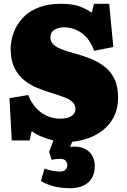

<svg xmlns="http://www.w3.org/2000/svg" viewBox="-20 -735 668 1013"><path d="M353 258Q298 258 257 246Q216 234 196 220L215 154Q238 163 258.5 166.5Q279 170 295 170Q316 170 325.5 160.5Q335 151 335 135Q335 123 326.5 113Q318 103 294 103Q283 103 272.5 104.5Q262 106 253 109L239 66L262 6Q228 -2 198.5 -14.5Q169 -27 147 -43L136 6H42L30 -217L129 -234Q138 -209 154 -186Q170 -163 191 -146Q212 -129 239 -119Q266 -109 297 -109Q325 -109 342.5 -115.5Q360 -122 369 -133.5Q378 -145 378 -160Q378 -182 363 -196.5Q348 -211 318.5 -222Q289 -233 244 -247Q211 -257 174.5 -272Q138 -287 106.5 -312.5Q75 -338 55.5 -378.5Q36 -419 36 -479Q36 -501 42.5 -531Q49 -561 66 -593Q83 -625 112.5 -652.5Q142 -680 189 -697.5Q236 -715 302 -715Q359 -715 394.5 -703Q430 -691 464 -668L476 -715H556L578 -487L477 -467Q457 -520 428 -546.5Q399 -573 370 -582Q341 -591 318 -591Q289 -591 267.5 -578Q246 -565 246 -538Q246 -514 263 -499Q280 -484 308.5 -473.5Q337 -463 371 -454Q412 -443 453.5 -427Q495 -411 529 -385.5Q563 -360 583 -320Q603 -280 603 -220Q603 -163 582 -121Q561 -79 526 -50.5Q491 -22 447.5 -6.5Q404 9 361 13L350 40Q393 35 422 47.5Q451 60 465.5 84.5Q480 109 480 140Q480 182 462.5 208Q445 234 416 246Q387 258 353 258Z"/></svg>

Font: Literata Black
Style: Regular
Weight: 900
Designer: Latin by Veronika Burian and Jose Scaglione. Greek by Irene Vlachou. Cyrillic by Vera Evstafieva.
Foundry: TypeTogether
Version: Version 3.103;gftools[0.9.29]